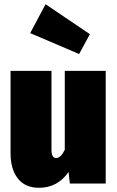

<svg xmlns="http://www.w3.org/2000/svg" viewBox="-20 -870 555 910"><path d="M481 0H311L305 -55Q253 20 165 20Q99 20 64.5 -24Q30 -68 30 -144V-534H224V-159Q224 -121 246 -121Q268 -121 287 -160V-534H481ZM196 -850 406 -708 355 -614 123 -713Z"/></svg>

Font: Fira Sans Condensed Black
Style: Regular
Weight: 900
Width: 3
Designer: Carrois Corporate & Edenspiekermann AG
Foundry: Carrois Corporate GbR & Edenspiekermann AG
Version: Version 4.203